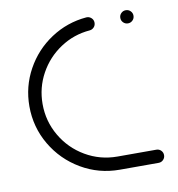

<svg xmlns="http://www.w3.org/2000/svg" viewBox="-65 -578 590 638"><g transform="rotate(-10 230.5 -259.5)"><path d="M29.6 -259.3Q29.6 -325.9 61.1 -383.1Q92.6 -440.4 147 -476.3Q201.5 -512.2 267 -517.8Q276.7 -518.5 283.9 -512Q291.1 -505.6 291.1 -495.6Q291.1 -486.7 285.2 -480.4Q279.3 -474.1 270.7 -473.3Q216.3 -468.9 171.3 -439.1Q126.3 -409.3 100.2 -361.9Q74.1 -314.4 74.1 -259.3Q74.1 -201.1 103 -151.7Q131.9 -102.2 181.3 -73.3Q230.7 -44.4 288.9 -44.4H420Q429.3 -44.4 435.7 -38Q442.2 -31.5 442.2 -22.2Q442.2 -13 435.7 -6.5Q429.3 0 420 0H288.9Q218.5 0 159.1 -35Q99.6 -70 64.6 -129.4Q29.6 -188.9 29.6 -259.3ZM378.1 -496.3Q378.1 -505.6 384.6 -512Q391.1 -518.5 400.4 -518.5Q409.6 -518.5 416.1 -512Q422.6 -505.6 422.6 -496.3Q422.6 -487 416.1 -480.6Q409.6 -474.1 400.4 -474.1Q391.1 -474.1 384.6 -480.6Q378.1 -487 378.1 -496.3Z"/></g></svg>

Font: 26F Galaxy Hebrew
Style: Regular
Weight: 400
Designer: C₂₉H₂₅N₃O₅
Version: Version 1.000